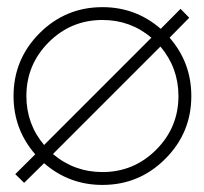

<svg xmlns="http://www.w3.org/2000/svg" viewBox="-20 -502 575 540"><path d="M47.9 12.2 22.9 -12.2 79.1 -67.9Q18.1 -138.2 18.1 -231.9Q18.1 -335.4 91.3 -408.7Q164.6 -481.9 268.1 -481.9Q361.8 -481.9 432.1 -420.9L487.8 -477.1L512.2 -452.1L457 -396Q518.1 -325.7 518.1 -231.9Q518.1 -128.4 444.8 -55.2Q371.6 18.1 268.1 18.1Q174.3 18.1 104 -43ZM431.2 -371.1 128.9 -68.8Q189 -18.1 268.1 -18.1Q356.4 -18.1 419.2 -80.8Q481.9 -143.6 481.9 -231.9Q481.9 -311 431.2 -371.1ZM405.8 -396Q346.7 -445.8 268.1 -445.8Q179.7 -445.8 116.9 -383.1Q54.2 -320.3 54.2 -231.9Q54.2 -153.3 104 -94.2Z"/></svg>

Font: RawengulkSans
Style: Regular
Weight: 500
Designer: gluk (gluksza@wp.pl)
Foundry: gluk (gluksza@wp.pl)
Version: Version 0.94